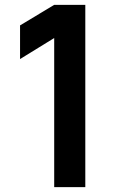

<svg xmlns="http://www.w3.org/2000/svg" viewBox="-20 -770 496 790"><path d="M331 -750V0H203V-613.5L62.5 -527V-665.5L203 -750Z"/></svg>

Font: Russisch Sans
Style: Bold
Weight: 700
Designer: Michael Sharanda (font) & Cristiano Sobral (main changes)
Foundry: Michael Sharanda
Version: Version 2.00;September 8, 2020;FontCreator 13.0.0.2681 64-bi